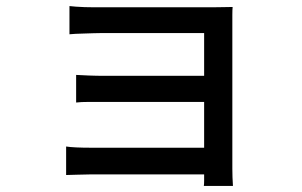

<svg xmlns="http://www.w3.org/2000/svg" viewBox="-20 -552 996 633"><path d="M278 23Q257 23 233.5 24Q210 25 198 25V-69Q210 -67 231.5 -66Q253 -65 278 -65H653V-216H326Q300 -216 273.5 -216Q247 -216 231 -214V-305Q248 -304 273.5 -303Q299 -302 325 -302H653V-443H315Q304 -443 289 -442.5Q274 -442 258.5 -441.5Q243 -441 229.5 -440.5Q216 -440 209 -439V-532Q217 -531 230.5 -530Q244 -529 259 -528.5Q274 -528 289 -528Q304 -528 315 -528H682Q699 -528 717.5 -528.5Q736 -529 747 -529Q746 -520 746 -503.5Q746 -487 746 -473V4Q746 15 746.5 32.5Q747 50 748 61H652Q653 55 653 44.5Q653 34 653 23Z"/></svg>

Font: Kinto Sans Med
Style: Regular
Weight: 500
Designer: Authors: Ryoko NISHIZUKA  (kana & ideographs); Paul D. Hunt (Latin, Greek & Cyrillic); Wenlong ZHANG  (bopomofo); Sandol
Foundry: Adobe Systems Incorporated, ookami Inc.
Version: Version 0.001